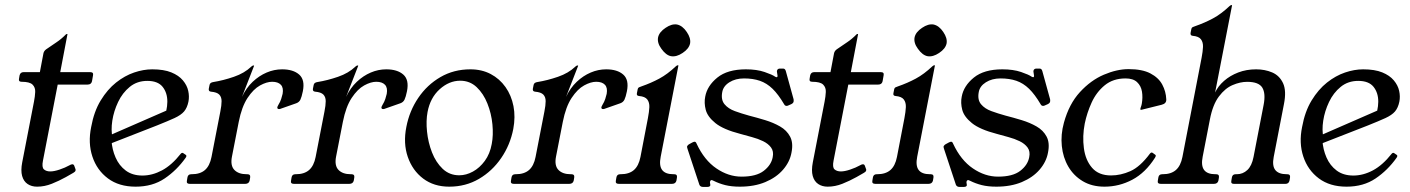

<svg xmlns="http://www.w3.org/2000/svg" viewBox="-20 -724 5550 756"><path d="M276.2 -60.8Q278.5 -57 277.5 -52.8Q276.5 -47.8 269.2 -43.8L239.5 -26.8Q212.5 -11.8 183.9 -0.4Q155.2 11 126 11Q104.2 11 88.6 0.5Q73 -10 67.1 -31.2Q61.2 -52.5 67.5 -85L113.8 -323.8Q117.8 -344 118.6 -361.8Q119.5 -379.5 108.2 -390.8Q97 -402 65 -402Q52 -402 55 -415L57 -427Q60 -440 73 -440H137L151 -514Q153 -523.5 162 -530Q184 -545.5 202.5 -557.6Q221 -569.8 239 -588Q240.2 -590 243.2 -590H245.2Q246.2 -590 245.2 -587L217.2 -440H335.2Q349.2 -440 346.2 -427L342.2 -404Q339.2 -391 325.2 -391H207.2L149.2 -91.8Q143.8 -65.2 153 -57.1Q162.2 -49 178 -49Q193 -49 214.9 -56.4Q236.8 -63.8 252.8 -72.8Q256 -74.8 259.2 -76Q262.5 -77.2 264.5 -77.2Q270.5 -77.2 272.5 -71Z M710.8 -102.5Q676 -53.5 628.2 -21.2Q580.5 11 514 11Q448.5 11 405 -21.5Q361.5 -54 343.8 -107.5Q326 -161 339 -224Q350 -285 376.5 -328.5Q403 -372 437.1 -399Q471.2 -426 508.1 -438.5Q545 -451 579.5 -451Q625 -451 654.5 -439Q684 -427 700.2 -407.5Q716.5 -388 721.2 -366.1Q726 -344.2 722 -323.8Q717 -299.5 704.8 -285.1Q692.5 -270.8 667.1 -259.1Q641.8 -247.5 598 -230L372.2 -141.8L368 -172L669.5 -303.5L623.2 -253.5Q638.5 -288.2 638.9 -323.2Q639.2 -358.2 620.5 -381.9Q601.8 -405.5 560 -405.5Q519.8 -405.5 491 -382Q462.2 -358.5 445.1 -322.5Q428 -286.5 422.2 -248.8Q416.5 -211 423 -182.8L419 -171.5Q421.2 -135.5 435.1 -103.8Q449 -72 475.2 -52.4Q501.5 -32.8 540.8 -32.8Q579.5 -32.8 617.9 -53.2Q656.2 -73.8 691 -117.8Q696.2 -124.2 701.2 -121.2L711.8 -114Q716.5 -110.5 710.8 -102.5Z M727.5 0Q713 0 716 -13L718 -25Q720 -38 733 -38H735Q768 -38 787 -54.5Q806 -71 812.8 -106L847.5 -284.5Q852.5 -309.2 852.5 -325.6Q852.5 -342 843.4 -351.5Q834.2 -361 811 -363Q800.2 -364 802.2 -375L805.2 -390Q807.2 -399.2 820.2 -401Q859 -407.2 900.9 -421.6Q942.8 -436 969.5 -461.8Q974.5 -466.2 977.5 -466.2H978.5Q980.5 -466.2 980.5 -465L932.8 -342.5Q949.5 -378 974.9 -401.9Q1000.2 -425.8 1029.9 -438.4Q1059.5 -451 1090.8 -451Q1134.5 -451 1158 -430.4Q1181.5 -409.8 1172.5 -364.8Q1167.8 -341.8 1162.8 -331.6Q1157.8 -321.5 1146.8 -317.5L1087 -296.5Q1084.8 -295.5 1082.9 -295Q1081 -294.5 1078.8 -294.5Q1070.8 -294.5 1072 -302.5Q1072.8 -304.5 1073.8 -306.5Q1074.8 -308.5 1075.8 -310.5Q1083.8 -323.5 1087.2 -334.5Q1090.8 -345.5 1092.8 -354.5Q1097 -378.5 1085.9 -390.2Q1074.8 -402 1051.5 -402Q1030 -402 1003.9 -387.6Q977.8 -373.2 954.8 -338.5Q931.8 -303.8 920 -244L893.2 -106.8Q886.5 -71.8 902.9 -54.9Q919.2 -38 951.2 -38H953.8Q967 -38 965 -25L963 -13Q960 0 945.2 0Z M1137.5 0Q1123 0 1126 -13L1128 -25Q1130 -38 1143 -38H1145Q1178 -38 1197 -54.5Q1216 -71 1222.8 -106L1257.5 -284.5Q1262.5 -309.2 1262.5 -325.6Q1262.5 -342 1253.4 -351.5Q1244.2 -361 1221 -363Q1210.2 -364 1212.2 -375L1215.2 -390Q1217.2 -399.2 1230.2 -401Q1269 -407.2 1310.9 -421.6Q1352.8 -436 1379.5 -461.8Q1384.5 -466.2 1387.5 -466.2H1388.5Q1390.5 -466.2 1390.5 -465L1342.8 -342.5Q1359.5 -378 1384.9 -401.9Q1410.2 -425.8 1439.9 -438.4Q1469.5 -451 1500.8 -451Q1544.5 -451 1568 -430.4Q1591.5 -409.8 1582.5 -364.8Q1577.8 -341.8 1572.8 -331.6Q1567.8 -321.5 1556.8 -317.5L1497 -296.5Q1494.8 -295.5 1492.9 -295Q1491 -294.5 1488.8 -294.5Q1480.8 -294.5 1482 -302.5Q1482.8 -304.5 1483.8 -306.5Q1484.8 -308.5 1485.8 -310.5Q1493.8 -323.5 1497.2 -334.5Q1500.8 -345.5 1502.8 -354.5Q1507 -378.5 1495.9 -390.2Q1484.8 -402 1461.5 -402Q1440 -402 1413.9 -387.6Q1387.8 -373.2 1364.8 -338.5Q1341.8 -303.8 1330 -244L1303.2 -106.8Q1296.5 -71.8 1312.9 -54.9Q1329.2 -38 1361.2 -38H1363.8Q1377 -38 1375 -25L1373 -13Q1370 0 1355.2 0Z M1748.8 11Q1688.5 11 1646.2 -20.9Q1604 -52.8 1585.6 -106.4Q1567.2 -160 1580 -224.2Q1592 -287 1626.8 -338.4Q1661.5 -389.8 1714.1 -420.4Q1766.8 -451 1832.2 -451Q1877 -451 1912.1 -432.5Q1947.2 -414 1970.4 -381.2Q1993.5 -348.5 2001.8 -306.1Q2010 -263.8 2001 -216Q1988.8 -153.2 1953.5 -101.8Q1918.2 -50.2 1865.9 -19.6Q1813.5 11 1748.8 11ZM1788.2 -33.8Q1815.5 -33.8 1842.1 -48.4Q1868.8 -63 1889 -90.6Q1909.2 -118.2 1916.2 -157Q1923 -191.5 1918.9 -234.4Q1914.8 -277.2 1899.2 -316.2Q1883.8 -355.2 1856.9 -380.8Q1830 -406.2 1792 -406.2Q1748.5 -406.2 1711.2 -372.6Q1674 -339 1663.5 -283Q1657 -248.5 1661.4 -205.8Q1665.8 -163 1681 -123.9Q1696.2 -84.8 1723.1 -59.2Q1750 -33.8 1788.2 -33.8Z M2003.5 0Q1989 0 1992 -13L1994 -25Q1996 -38 2009 -38H2011Q2044 -38 2063 -54.5Q2082 -71 2088.8 -106L2123.5 -284.5Q2128.5 -309.2 2128.5 -325.6Q2128.5 -342 2119.4 -351.5Q2110.2 -361 2087 -363Q2076.2 -364 2078.2 -375L2081.2 -390Q2083.2 -399.2 2096.2 -401Q2135 -407.2 2176.9 -421.6Q2218.8 -436 2245.5 -461.8Q2250.5 -466.2 2253.5 -466.2H2254.5Q2256.5 -466.2 2256.5 -465L2208.8 -342.5Q2225.5 -378 2250.9 -401.9Q2276.2 -425.8 2305.9 -438.4Q2335.5 -451 2366.8 -451Q2410.5 -451 2434 -430.4Q2457.5 -409.8 2448.5 -364.8Q2443.8 -341.8 2438.8 -331.6Q2433.8 -321.5 2422.8 -317.5L2363 -296.5Q2360.8 -295.5 2358.9 -295Q2357 -294.5 2354.8 -294.5Q2346.8 -294.5 2348 -302.5Q2348.8 -304.5 2349.8 -306.5Q2350.8 -308.5 2351.8 -310.5Q2359.8 -323.5 2363.2 -334.5Q2366.8 -345.5 2368.8 -354.5Q2373 -378.5 2361.9 -390.2Q2350.8 -402 2327.5 -402Q2306 -402 2279.9 -387.6Q2253.8 -373.2 2230.8 -338.5Q2207.8 -303.8 2196 -244L2169.2 -106.8Q2162.5 -71.8 2178.9 -54.9Q2195.2 -38 2227.2 -38H2229.8Q2243 -38 2241 -25L2239 -13Q2236 0 2221.2 0Z M2634.5 -38Q2647.5 -38 2645.5 -25L2643.5 -13Q2640.5 0 2625.5 0H2417Q2402 0 2405 -13L2407 -25Q2409 -38 2422 -38H2424Q2457 -38 2476 -54.5Q2495 -71 2501.8 -106L2531.2 -259Q2536 -284 2536.8 -302.2Q2537.5 -320.5 2528.8 -332.2Q2520 -344 2496 -346Q2485.2 -347 2488 -358L2491 -373Q2492 -378 2495.9 -380.1Q2499.8 -382.2 2506 -384Q2543.5 -397 2576 -414.5Q2608.5 -432 2641 -462.8Q2645.8 -467 2648.5 -467H2649.5Q2651.5 -467 2651.2 -465.8L2581.5 -107Q2574.5 -72 2587 -55Q2599.5 -38 2631.5 -38ZM2645.8 -627.5Q2667.5 -623 2684.2 -598Q2700.8 -573.8 2697.2 -553Q2692.8 -532 2667.8 -515.5Q2643.5 -499 2621.8 -502.8Q2602 -506.8 2584.2 -532Q2567 -555.2 2571.2 -577Q2575.8 -598 2600.8 -614.5Q2625 -631 2645.8 -627.5Z M3086.8 -310Q3080.8 -307 3077.8 -307Q3070.8 -307 3067.8 -313Q3044.8 -352.2 3022 -374.4Q2999.2 -396.5 2972 -405.9Q2944.8 -415.2 2909.5 -415.2Q2876 -415.2 2851.9 -400Q2827.8 -384.8 2823.8 -361.2Q2818.2 -331 2832.9 -313.5Q2847.5 -296 2873.5 -286.5Q2899.5 -277 2929.2 -268.8Q2960.5 -260.8 2992.8 -251Q3025 -241.2 3051.4 -226.1Q3077.8 -211 3091 -186.1Q3104.2 -161.2 3096.5 -123.2Q3090 -86.8 3063.4 -56Q3036.8 -25.2 2993.5 -7.1Q2950.2 11 2893.2 11Q2860.2 11 2835.5 4.8Q2810.8 -1.5 2790 -12Q2784.2 -15 2783 -15Q2777 -15 2776 -9Q2775 -8 2775.5 -6Q2776 -4 2776 -2Q2777 4 2777 5Q2776 12 2765 12H2748Q2738 12 2734 4L2687 -138Q2685 -144 2685 -146Q2687 -153 2695 -157L2706 -163Q2712.2 -166 2715 -166Q2720 -166 2723 -158Q2753.2 -93.2 2800.8 -60.9Q2848.2 -28.5 2900 -28.5Q2957.5 -28.5 2987.1 -51.2Q3016.8 -74 3022.5 -105Q3027.2 -128 3016.1 -143.1Q3005 -158.2 2984.9 -168Q2964.8 -177.8 2940.8 -184.2Q2916.8 -190.8 2895 -196.8Q2827.8 -214.2 2796.8 -239.4Q2765.8 -264.5 2758.8 -291.8Q2751.8 -319 2756.8 -343.5Q2764.5 -386 2804.5 -418.5Q2844.5 -451 2916.8 -451Q2959.8 -451 2990.5 -440.5Q3021.2 -430 3032.2 -422Q3036.2 -420 3038.2 -420Q3041.2 -420 3041.2 -423Q3042.2 -425 3041.2 -428Q3040.2 -431 3040.2 -435Q3039.2 -439 3039.2 -441.5Q3039.2 -444 3039.2 -445Q3041.2 -454 3051 -454H3063.5Q3071.5 -454 3074.2 -444L3104.8 -333Q3105.5 -330 3105.1 -328Q3104.8 -326 3104.8 -324Q3103.8 -318 3095.8 -314Z M3389.2 -60.8Q3391.5 -57 3390.5 -52.8Q3389.5 -47.8 3382.2 -43.8L3352.5 -26.8Q3325.5 -11.8 3296.9 -0.4Q3268.2 11 3239 11Q3217.2 11 3201.6 0.5Q3186 -10 3180.1 -31.2Q3174.2 -52.5 3180.5 -85L3226.8 -323.8Q3230.8 -344 3231.6 -361.8Q3232.5 -379.5 3221.2 -390.8Q3210 -402 3178 -402Q3165 -402 3168 -415L3170 -427Q3173 -440 3186 -440H3250L3264 -514Q3266 -523.5 3275 -530Q3297 -545.5 3315.5 -557.6Q3334 -569.8 3352 -588Q3353.2 -590 3356.2 -590H3358.2Q3359.2 -590 3358.2 -587L3330.2 -440H3448.2Q3462.2 -440 3459.2 -427L3455.2 -404Q3452.2 -391 3438.2 -391H3320.2L3262.2 -91.8Q3256.8 -65.2 3266 -57.1Q3275.2 -49 3291 -49Q3306 -49 3327.9 -56.4Q3349.8 -63.8 3365.8 -72.8Q3369 -74.8 3372.2 -76Q3375.5 -77.2 3377.5 -77.2Q3383.5 -77.2 3385.5 -71Z M3644.5 -38Q3657.5 -38 3655.5 -25L3653.5 -13Q3650.5 0 3635.5 0H3427Q3412 0 3415 -13L3417 -25Q3419 -38 3432 -38H3434Q3467 -38 3486 -54.5Q3505 -71 3511.8 -106L3541.2 -259Q3546 -284 3546.8 -302.2Q3547.5 -320.5 3538.8 -332.2Q3530 -344 3506 -346Q3495.2 -347 3498 -358L3501 -373Q3502 -378 3505.9 -380.1Q3509.8 -382.2 3516 -384Q3553.5 -397 3586 -414.5Q3618.5 -432 3651 -462.8Q3655.8 -467 3658.5 -467H3659.5Q3661.5 -467 3661.2 -465.8L3591.5 -107Q3584.5 -72 3597 -55Q3609.5 -38 3641.5 -38ZM3655.8 -627.5Q3677.5 -623 3694.2 -598Q3710.8 -573.8 3707.2 -553Q3702.8 -532 3677.8 -515.5Q3653.5 -499 3631.8 -502.8Q3612 -506.8 3594.2 -532Q3577 -555.2 3581.2 -577Q3585.8 -598 3610.8 -614.5Q3635 -631 3655.8 -627.5Z M4096.8 -310Q4090.8 -307 4087.8 -307Q4080.8 -307 4077.8 -313Q4054.8 -352.2 4032 -374.4Q4009.2 -396.5 3982 -405.9Q3954.8 -415.2 3919.5 -415.2Q3886 -415.2 3861.9 -400Q3837.8 -384.8 3833.8 -361.2Q3828.2 -331 3842.9 -313.5Q3857.5 -296 3883.5 -286.5Q3909.5 -277 3939.2 -268.8Q3970.5 -260.8 4002.8 -251Q4035 -241.2 4061.4 -226.1Q4087.8 -211 4101 -186.1Q4114.2 -161.2 4106.5 -123.2Q4100 -86.8 4073.4 -56Q4046.8 -25.2 4003.5 -7.1Q3960.2 11 3903.2 11Q3870.2 11 3845.5 4.8Q3820.8 -1.5 3800 -12Q3794.2 -15 3793 -15Q3787 -15 3786 -9Q3785 -8 3785.5 -6Q3786 -4 3786 -2Q3787 4 3787 5Q3786 12 3775 12H3758Q3748 12 3744 4L3697 -138Q3695 -144 3695 -146Q3697 -153 3705 -157L3716 -163Q3722.2 -166 3725 -166Q3730 -166 3733 -158Q3763.2 -93.2 3810.8 -60.9Q3858.2 -28.5 3910 -28.5Q3967.5 -28.5 3997.1 -51.2Q4026.8 -74 4032.5 -105Q4037.2 -128 4026.1 -143.1Q4015 -158.2 3994.9 -168Q3974.8 -177.8 3950.8 -184.2Q3926.8 -190.8 3905 -196.8Q3837.8 -214.2 3806.8 -239.4Q3775.8 -264.5 3768.8 -291.8Q3761.8 -319 3766.8 -343.5Q3774.5 -386 3814.5 -418.5Q3854.5 -451 3926.8 -451Q3969.8 -451 4000.5 -440.5Q4031.2 -430 4042.2 -422Q4046.2 -420 4048.2 -420Q4051.2 -420 4051.2 -423Q4052.2 -425 4051.2 -428Q4050.2 -431 4050.2 -435Q4049.2 -439 4049.2 -441.5Q4049.2 -444 4049.2 -445Q4051.2 -454 4061 -454H4073.5Q4081.5 -454 4084.2 -444L4114.8 -333Q4115.5 -330 4115.1 -328Q4114.8 -326 4114.8 -324Q4113.8 -318 4105.8 -314Z M4328.8 11Q4279.5 11 4243.5 -10.5Q4207.5 -32 4186.5 -68Q4165.5 -104 4160.9 -149Q4156.2 -194 4169.2 -241Q4189.5 -314.8 4232.1 -361.2Q4274.8 -407.8 4326.2 -429.8Q4377.8 -451.8 4424 -451.8Q4477.5 -451.8 4509.6 -435Q4541.8 -418.2 4556.4 -391Q4571 -363.8 4572.2 -332.8Q4573.2 -316.2 4554 -311.5L4476.5 -292.2Q4473.8 -291.2 4471.4 -291.9Q4469 -292.5 4470.2 -294.8Q4470.2 -297.2 4472.5 -303.4Q4474.8 -309.5 4475.8 -315.5Q4480.2 -340.5 4476.5 -363.2Q4472.8 -386 4457.2 -400.6Q4441.8 -415.2 4411.8 -415.2Q4362.8 -415.2 4329.9 -388.2Q4297 -361.2 4278.4 -320.4Q4259.8 -279.5 4251.2 -237.5Q4241.5 -187.8 4247.8 -140.5Q4254 -93.2 4280.1 -63.2Q4306.2 -33.2 4354.8 -33.2Q4392.8 -33.2 4431 -50.2Q4469.2 -67.2 4507.8 -119Q4513 -125.8 4518.5 -122.2L4529 -114.5Q4533.2 -111.8 4527.8 -103Q4490.2 -43.8 4438.5 -16.4Q4386.8 11 4328.8 11Z M4768.5 -38Q4781.5 -38 4779.5 -25L4777.5 -13Q4774.5 0 4759.5 0H4551Q4536 0 4539 -13L4541 -25Q4543 -38 4556 -38H4558Q4591 -38 4610 -54.5Q4629 -71 4635.8 -106L4711.2 -496Q4716 -521 4716.8 -539.2Q4717.5 -557.5 4708.8 -569.2Q4700 -581 4676 -583Q4666 -584 4668 -595L4671 -610Q4672 -615 4675.9 -617.1Q4679.8 -619.2 4686 -621Q4723.5 -634 4756 -651.5Q4788.5 -669 4821 -699.8Q4825.8 -704 4828.5 -704H4829.5Q4831.5 -704 4831.2 -702.8L4764.5 -359.8Q4776.2 -385 4799.8 -405.6Q4823.2 -426.2 4855.4 -438.6Q4887.5 -451 4926.2 -451Q4960.5 -451 4989.2 -438.8Q5018 -426.5 5032 -396.5Q5046 -366.5 5035.5 -314L4995.2 -106Q4988.5 -71 5001.5 -54.5Q5014.5 -38 5046.5 -38H5048.5Q5061.5 -38 5059.5 -25L5057.5 -13Q5054.5 0 5041.5 0H4838.5Q4825.5 0 4828.5 -13L4830.5 -25Q4832.5 -38 4845.5 -38H4849.8Q4873.8 -38 4891.4 -54.5Q4909 -71 4915.8 -106L4955.5 -311Q4964.2 -355.8 4950.4 -378.8Q4936.5 -401.8 4890.5 -401.8Q4863.5 -401.8 4833.8 -389.2Q4804 -376.8 4779.5 -344.2Q4755 -311.8 4743.8 -252.8L4715.5 -107Q4708.5 -72 4721 -55Q4733.5 -38 4765.5 -38Z M5478.8 -102.5Q5444 -53.5 5396.2 -21.2Q5348.5 11 5282 11Q5216.5 11 5173 -21.5Q5129.5 -54 5111.8 -107.5Q5094 -161 5107 -224Q5118 -285 5144.5 -328.5Q5171 -372 5205.1 -399Q5239.2 -426 5276.1 -438.5Q5313 -451 5347.5 -451Q5393 -451 5422.5 -439Q5452 -427 5468.2 -407.5Q5484.5 -388 5489.2 -366.1Q5494 -344.2 5490 -323.8Q5485 -299.5 5472.8 -285.1Q5460.5 -270.8 5435.1 -259.1Q5409.8 -247.5 5366 -230L5140.2 -141.8L5136 -172L5437.5 -303.5L5391.2 -253.5Q5406.5 -288.2 5406.9 -323.2Q5407.2 -358.2 5388.5 -381.9Q5369.8 -405.5 5328 -405.5Q5287.8 -405.5 5259 -382Q5230.2 -358.5 5213.1 -322.5Q5196 -286.5 5190.2 -248.8Q5184.5 -211 5191 -182.8L5187 -171.5Q5189.2 -135.5 5203.1 -103.8Q5217 -72 5243.2 -52.4Q5269.5 -32.8 5308.8 -32.8Q5347.5 -32.8 5385.9 -53.2Q5424.2 -73.8 5459 -117.8Q5464.2 -124.2 5469.2 -121.2L5479.8 -114Q5484.5 -110.5 5478.8 -102.5Z"/></svg>

Font: Young Serif Light
Style: Italic
Weight: 300
Italic angle: -10.979°
Designer: Bastien Sozeau
Foundry: NBR — Bastien Sozeau
Version: Version 5.001